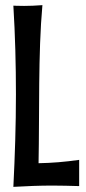

<svg xmlns="http://www.w3.org/2000/svg" viewBox="-20 -723 335 747"><path d="M288 -101C232 -93 183 -89 130 -88C134 -283 128 -515 145 -703C120 -701 95 -700 74 -700C49 -700 32 -701 32 -701C39 -586 42 -471 42 -356C42 -236 38 -116 32 4C85 1 134 -1 184 -1C218 -1 252 0 288 1Z"/></svg>

Font: Mouse Memoirs
Style: Regular
Weight: 400
Designer: Astigmatic (AOETI)
Foundry: Astigmatic (AOETI)
Version: Version 1.000